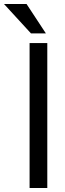

<svg xmlns="http://www.w3.org/2000/svg" viewBox="-79 -934 323 954"><path d="M68 -720H156V0H68ZM75 -768 -59 -914H53L149 -768Z"/></svg>

Font: Aspekta 400
Style: Regular
Weight: 400
Designer: Ivo Dolenc
Version: Version 2.000